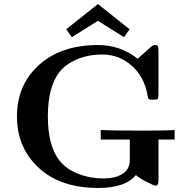

<svg xmlns="http://www.w3.org/2000/svg" viewBox="-20 -920 944 951"><path d="M308 -775 465 -900 622 -775 594 -736 465 -817 336 -736ZM64 -343Q64 -500 173.5 -598.5Q283 -697 465 -697Q576 -697 662 -629L728 -688Q738 -697 747 -697Q759 -697 762 -691.5Q765 -686 765 -669V-454Q765 -434 761 -430Q757 -426 738 -426Q721 -426 717 -429Q713 -432 711 -447Q695 -540 632 -595Q569 -650 487 -650Q417 -650 361 -626Q305 -602 274 -563Q217 -488 217 -344Q217 -199 273 -127Q308 -82 367.5 -59Q427 -36 494 -36Q548 -36 584 -57Q623 -80 623 -128V-229H479V-276Q533 -273 684 -273Q810 -273 845 -276V-229H765V-28Q765 0 751 0Q744 0 709 -17.5Q674 -35 653 -53Q601 11 467 11Q279 11 171.5 -89Q64 -189 64 -343Z"/></svg>

Font: CMU Serif
Style: Bold
Weight: 700
Version: Version 0.7.0